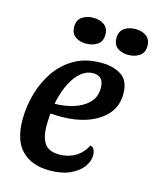

<svg xmlns="http://www.w3.org/2000/svg" viewBox="-112 -801 731 899"><g transform="rotate(15 253.5 -352.0)"><path d="M215 20Q128 20 79.5 -28.5Q31 -77 31 -178Q31 -241 48.5 -303.5Q66 -366 101.5 -417.5Q137 -469 191 -499.5Q245 -530 319 -530Q377 -530 416.5 -505Q456 -480 456 -415Q456 -357 421.5 -317.5Q387 -278 330 -257.5Q273 -237 204 -237Q191 -237 175.5 -237.5Q160 -238 150 -239Q147 -206 147 -179Q147 -125 167 -94.5Q187 -64 240 -64Q283 -64 317 -84.5Q351 -105 370 -143Q384 -139 389 -127Q394 -115 394 -102Q394 -72 373 -44Q352 -16 312 2Q272 20 215 20ZM157 -288Q202 -288 246 -301Q290 -314 318.5 -342Q347 -370 347 -415Q347 -473 295 -473Q267 -473 243.5 -456Q220 -439 202.5 -411Q185 -383 173.5 -350.5Q162 -318 157 -288ZM225 -598Q194 -598 173 -613.5Q152 -629 152 -660Q152 -693 174.5 -708.5Q197 -724 229 -724Q261 -724 282 -708.5Q303 -693 303 -662Q303 -629 280.5 -613.5Q258 -598 225 -598ZM430 -598Q398 -598 377.5 -613.5Q357 -629 357 -660Q357 -693 379 -708.5Q401 -724 433 -724Q465 -724 486 -708.5Q507 -693 507 -662Q507 -629 484.5 -613.5Q462 -598 430 -598Z"/></g></svg>

Font: Sansita Swashed
Style: Regular
Weight: 400
Designer: Pablo Cosgaya
Foundry: Omnibus-Type
Version: Version 1.003; ttfautohint (v1.8.3)